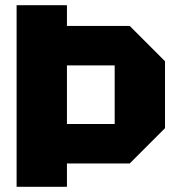

<svg xmlns="http://www.w3.org/2000/svg" viewBox="-20 -720 680 740"><path d="M44 0V-700H238V-620H480L616 -484V-226L480 -90H238V0ZM238 -242H422V-468H238Z"/></svg>

Font: Tektur ExtraBold
Style: Regular
Weight: 800
Designer: Adam Jagosz
Foundry: Adam Jagosz
Version: Version 1.005;gftools[0.9.30]